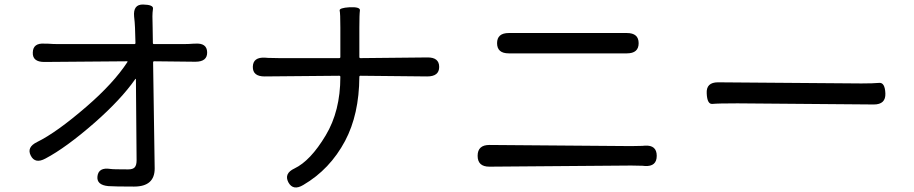

<svg xmlns="http://www.w3.org/2000/svg" viewBox="-20 -797 4040 849"><path d="M573 28Q487 28 459 26Q406 21 411 -18Q416 -58 468 -50Q478 -48 547 -48Q568 -48 576 -57.5Q584 -67 584 -88L581 -446Q581 -451 578 -447Q515 -357 399 -255Q272 -144 181 -96Q135 -71 116 -109Q97 -146 144 -169Q230 -211 363 -326Q482 -429 543 -522Q546 -526 541 -526L176 -523Q123 -523 125 -565Q126 -608 178 -604H190Q215 -602 240 -602H574Q579 -602 579 -607L577 -674Q576 -699 573 -724Q568 -778 613 -777Q659 -776 656.5 -758.5Q654 -741 654 -725Q654 -699 655 -673L656 -607Q656 -602 661 -602H788Q813 -602 838 -604H842Q895 -608 896 -566Q897 -524 844 -524L662 -526Q657 -526 657 -521L664 -52Q664 28 573 28Z M1321 21Q1276 48 1255 9Q1235 -30 1282 -52Q1353 -86 1420 -198Q1485 -306 1485 -457Q1485 -462 1480 -462L1150 -459Q1097 -459 1098 -502Q1099 -545 1152 -542L1165 -541Q1190 -540 1215 -540H1480Q1485 -540 1485 -545V-675Q1485 -738 1482 -750Q1479 -762 1526 -765Q1574 -767 1571.5 -750.5Q1569 -734 1569 -674V-545Q1569 -540 1574 -540L1869 -543Q1922 -544 1922 -501Q1922 -459 1869 -459L1574 -462Q1569 -462 1569 -457Q1568 -291 1506 -174Q1439 -48 1321 21Z M2144 -60Q2092 -60 2092 -108Q2092 -156 2144 -156L2771 -151Q2796 -151 2821 -152L2832 -153Q2884 -156 2884 -108Q2884 -60 2832 -63L2821 -64Q2796 -65 2771 -65ZM2230 -561Q2178 -561 2178 -606Q2178 -651 2230 -651H2752Q2804 -651 2804 -606Q2804 -561 2752 -561Z M3105 -384Q3102 -433 3155 -433L3789 -428Q3842 -428 3867.5 -430.5Q3893 -433 3895 -384Q3897 -335 3844 -335L3241 -340Q3154 -340 3130.5 -337.5Q3107 -335 3105 -384Z"/></svg>

Font: Resource Han Rounded HK
Style: Regular
Weight: 400
Designer: Cyano Hao (round all glyphs); Ryoko NISHIZUKA  (kana, bopomofo & ideographs); Paul D. Hunt (Latin, Greek & Cyrillic); Sa
Foundry: Cyano Hao
Version: 0.990